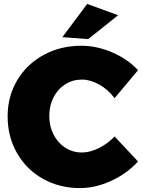

<svg xmlns="http://www.w3.org/2000/svg" viewBox="-20 -948 730 982"><path d="M399 -541Q352 -541 314 -517Q276 -493 254 -450.5Q232 -408 232 -355Q232 -302 254 -259.5Q276 -217 314 -192.5Q352 -168 399 -168Q439 -168 484.5 -190Q530 -212 566 -250L686 -122Q629 -60 548.5 -23Q468 14 389 14Q284 14 199.5 -33.5Q115 -81 67 -165Q19 -249 19 -353Q19 -455 68 -537.5Q117 -620 203 -667Q289 -714 396 -714Q475 -714 554 -680Q633 -646 686 -589L566 -446Q533 -490 487.5 -515.5Q442 -541 399 -541ZM426 -928 584 -870 431 -748 299 -758Z"/></svg>

Font: #9Slide03 Montserrat ExtraBold
Style: Regular
Weight: 800
Designer: Julieta Ulanovsky
Foundry: Julieta Ulanovsky
Version: Version 6.001